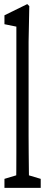

<svg xmlns="http://www.w3.org/2000/svg" viewBox="-20 -908 228 928"><path d="M1.5 0V-43.5L81.1 -67.4H96.7L176.8 -43.5V0ZM57.6 0Q58.6 -41.5 58.8 -83.7Q59.1 -126 59.1 -168Q59.1 -210 59.1 -252.4V-779.3L1.5 -791V-834L111.8 -888.2L121.6 -878.4L118.2 -706.5V-252.4Q118.2 -210.9 118.7 -168.5Q119.1 -126 119.6 -84.2Q120.1 -42.5 120.6 0Z"/></svg>

Font: Scarab Serif
Style: Condensed
Weight: 400
Designer: John Roberts
Foundry: Scarab
Version: 1.0